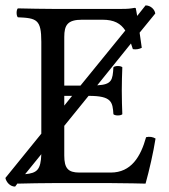

<svg xmlns="http://www.w3.org/2000/svg" viewBox="-48 -678 625 711"><path d="M8 13 17 1 18 2C55 1 115 0 148 0H363C411 0 491 2 491 2C505 -48 520 -114 528 -165C518 -171 506 -173 493 -170C473 -98 438 -39 362 -39H246C204 -39 190 -55 190 -102V-212L280 -323H281C366 -323 369 -300 372 -255C378 -249 399 -249 405 -255C404 -281 403 -309 403 -343C403 -371 404 -405 405 -429C399 -435 378 -435 372 -429C369 -382 367 -365 312 -362L437 -517C439 -510 442 -503 444 -496C456 -494 467 -496 477 -501C475 -515 472 -536 469 -557L527 -628C525 -643 510 -658 491 -658L460 -619C457 -634 456 -644 455 -646C455 -648 454 -649 451 -649C434 -646 426 -645 402 -645H147C117 -645 58 -646 18 -647C12 -641 12 -620 18 -614C88 -611 105 -606 105 -523V-183L-28 -19C-25 -4 -11 13 8 13ZM416 -565 250 -361H190V-541C190 -585 202 -605 256 -605H331C375 -605 399 -591 416 -565ZM45 -33 105 -107C103 -49 89 -37 45 -33ZM219 -323 190 -287V-323Z"/></svg>

Font: Libertinus Math
Style: Regular
Weight: 400
Designer: Philipp H. Poll, Khaled Hosny
Foundry: Caleb Maclennan
Version: Version 7.050;RELEASE